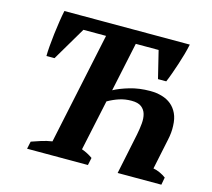

<svg xmlns="http://www.w3.org/2000/svg" viewBox="-101 -821 1040 942"><g transform="rotate(15 419.0 -350.0)"><path d="M494 -635 441 -385Q472 -402 519.5 -416Q567 -430 623 -430Q655 -430 682.5 -422Q710 -414 730 -397.5Q750 -381 762 -355.5Q774 -330 775 -294Q777 -260 768 -220L736 -67Q753 -64 770.5 -56Q788 -48 801 -38L794 0H572L615 -207Q621 -237 623.5 -264.5Q626 -292 620 -313Q614 -334 597 -347Q580 -360 547 -360Q514 -360 485 -350.5Q456 -341 428 -325L373 -67Q388 -62 403 -54Q418 -46 429 -38L421 0H112L120 -38Q142 -46 169 -54.5Q196 -63 223 -67L343 -635H228L127 -464H86Q86 -484 88.5 -515Q91 -546 95 -579Q99 -612 104 -644.5Q109 -677 114 -700H751Q746 -676 738.5 -649Q731 -622 722 -595Q713 -568 704 -542.5Q695 -517 686 -496H644L610 -635Z"/></g></svg>

Font: PT Serif
Style: Bold Italic
Weight: 700
Italic angle: -12°
Designer: A.Korolkova, O.Umpeleva, V.Yefimov
Foundry: ParaType Ltd
Version: Version 1.000W OFL